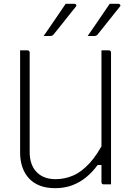

<svg xmlns="http://www.w3.org/2000/svg" viewBox="-20 -963 690 1003"><path d="M323 -943Q335 -943 341.5 -943Q348 -943 354 -943Q360 -943 369 -943Q375 -943 378 -938Q381 -933 376 -928Q358 -906 345 -889.5Q332 -873 320.5 -858.5Q309 -844 295 -826.5Q281 -809 260 -783Q258 -780 253.5 -777.5Q249 -775 243 -775Q236 -775 230.5 -775Q225 -775 219.5 -775Q214 -775 208 -775Q229 -805 247 -831.5Q265 -858 283.5 -885Q302 -912 323 -943ZM553 -943Q565 -943 571.5 -943Q578 -943 584 -943Q590 -943 599 -943Q605 -943 608 -938Q611 -933 606 -928Q588 -906 575 -889.5Q562 -873 550.5 -858.5Q539 -844 525 -826.5Q511 -809 490 -783Q488 -780 483.5 -777.5Q479 -775 473 -775Q466 -775 460.5 -775Q455 -775 449.5 -775Q444 -775 438 -775Q459 -805 477 -831.5Q495 -858 513.5 -885Q532 -912 553 -943ZM560 0Q554 0 547.5 0Q541 0 534.5 0Q528 0 521 0Q519 0 517 -0.5Q515 -1 514 -2Q513 -3 512 -4.5Q511 -6 510.5 -7.5Q510 -9 510 -11Q510 -97 510 -183Q510 -269 510 -355.5Q510 -442 510 -528Q510 -614 510 -700Q517 -700 523.5 -700Q530 -700 536.5 -700Q543 -700 549 -700Q552 -700 554.5 -698.5Q557 -697 558.5 -694.5Q560 -692 560 -689Q560 -616 560 -542Q560 -468 560 -394.5Q560 -321 560 -247.5Q560 -174 560 -100Q560 -75 560 -50Q560 -25 560 0ZM268 20Q223 20 189 7Q155 -6 132 -30.5Q109 -55 97 -89.5Q85 -124 85 -167Q85 -230 85 -301Q85 -372 85 -448Q85 -524 85 -601Q85 -626 85 -650.5Q85 -675 85 -700Q95 -700 104.5 -700Q114 -700 124 -700Q127 -700 129.5 -698.5Q132 -697 133.5 -694.5Q135 -692 135 -689Q135 -602 135 -514Q135 -426 135 -339.5Q135 -253 135 -169Q135 -102 171 -64.5Q207 -27 270 -27Q317 -27 361 -45.5Q405 -64 447.5 -110Q490 -156 531 -238V-101H490Q463 -64 430 -37Q397 -10 357 5Q317 20 268 20Z"/></svg>

Font: Recursive Light
Style: Regular
Weight: 300
Version: Version 1.085